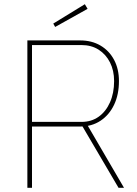

<svg xmlns="http://www.w3.org/2000/svg" viewBox="-20 -892 649 912"><path d="M110 0V-700H361Q416 -700 457.5 -675.5Q499 -651 522 -607.5Q545 -564 545 -507Q545 -443 522 -394.5Q499 -346 457.5 -318.5Q416 -291 361 -291H132V0ZM543 0 368 -298 391 -305 569 0ZM132 -313H367Q414 -313 448.5 -337.5Q483 -362 502.5 -406Q522 -450 522 -507Q522 -557 502.5 -595.5Q483 -634 448.5 -656Q414 -678 367 -678H132ZM242 -764 233 -780 383 -872 396 -850Z"/></svg>

Font: Mach Thin
Style: Regular
Weight: 250
Version: Version 1.002